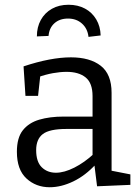

<svg xmlns="http://www.w3.org/2000/svg" viewBox="-20 -778 588 807"><path d="M449 -45 436 -63 528 -45V-1L388 5L376 -91L383 -88Q339 -40 288 -15.5Q237 9 189 9Q131 9 91 -28Q51 -65 51 -140Q51 -199 76 -230.5Q101 -262 145 -275Q189 -288 247 -288H378L369 -278V-374Q369 -429 340 -452.5Q311 -476 260 -476Q233 -476 202.5 -470.5Q172 -465 138 -453L150 -466L140 -375H87L79 -499Q136 -518 186 -527.5Q236 -537 278 -537Q358 -537 403.5 -501.5Q449 -466 449 -388ZM132 -147Q132 -98 155.5 -75Q179 -52 215 -52Q250 -52 292.5 -73.5Q335 -95 375 -132L369 -111V-245L378 -236H259Q188 -236 160 -214.5Q132 -193 132 -147ZM268 -758Q307 -758 337 -742Q367 -726 384.5 -696.5Q402 -667 403 -629L352 -623Q348 -658 324.5 -679Q301 -700 266 -700Q231 -700 209 -680.5Q187 -661 184 -627L135 -625Q135 -664 151.5 -694Q168 -724 198 -741Q228 -758 268 -758Z"/></svg>

Font: Bitter Thin
Style: Regular
Weight: 400
Version: Version 3.021